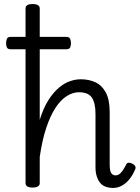

<svg xmlns="http://www.w3.org/2000/svg" viewBox="-20 -910 690 947"><path d="M538 17Q518 17 501.5 11Q485 5 474.5 -7.5Q464 -20 457.5 -39.5Q451 -59 451 -84V-348Q451 -401 433.5 -428Q416 -455 369 -455Q339 -455 309 -436Q279 -417 253.5 -378Q228 -339 208 -279Q188 -219 176 -136V-7Q176 4 167 9.5Q158 15 141 15Q123 15 114.5 9.5Q106 4 106 -7V-868Q106 -879 114.5 -884.5Q123 -890 141 -890Q158 -890 167 -884.5Q176 -879 176 -868V-319Q194 -377 218 -415Q242 -453 269.5 -476.5Q297 -500 325 -509.5Q353 -519 378 -519Q419 -519 451 -504Q483 -489 502 -453.5Q521 -418 521 -357V-98Q521 -81 523.5 -69.5Q526 -58 533 -51.5Q540 -45 550 -45Q560 -45 568 -50.5Q576 -56 584.5 -68Q593 -80 602 -98Q606 -107 614 -107.5Q622 -108 632 -103Q643 -98 647 -90Q651 -82 646 -73Q634 -45 617.5 -25Q601 -5 580.5 6Q560 17 538 17ZM33 -667Q18 -667 14 -676Q10 -685 10 -696Q10 -709 14 -718.5Q18 -728 33 -728H307Q322 -728 326 -718.5Q330 -709 330 -696Q330 -685 326 -676Q322 -667 307 -667Z"/></svg>

Font: Playwrite GB S Light
Style: Regular
Weight: 300
Designer: Veronika Burian, José Scaglione
Foundry: TypeTogether
Version: Version 1.002